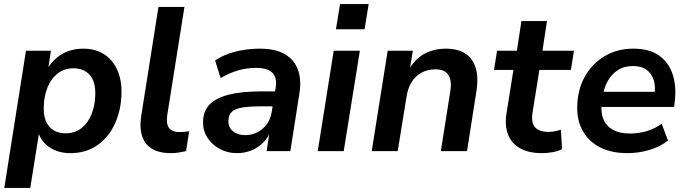

<svg xmlns="http://www.w3.org/2000/svg" viewBox="-20 -739 3359 939"><path d="M1 180 107 -491H229L215 -398H209Q228 -431 255 -454.5Q282 -478 315.5 -489.5Q349 -501 388 -501Q446 -501 488.5 -474Q531 -447 553.5 -397Q576 -347 574 -280Q572 -199 541.5 -133Q511 -67 455.5 -28.5Q400 10 324 10Q267 10 224.5 -17Q182 -44 166 -95H172L128 180ZM301 -87Q346 -87 378 -112Q410 -137 427.5 -180Q445 -223 446 -277Q448 -338 419.5 -371.5Q391 -405 339 -405Q295 -405 262.5 -380Q230 -355 212.5 -312Q195 -269 194 -215Q192 -154 220.5 -120.5Q249 -87 301 -87Z M816 10Q731 10 694 -37Q657 -84 671 -174L755 -705H882L798 -176Q794 -148 799 -129.5Q804 -111 819 -102Q834 -93 858 -93Q870 -93 881.5 -94.5Q893 -96 905 -97L890 0Q873 4 854.5 7Q836 10 816 10Z M1139 10Q1092 10 1054 -11Q1016 -32 994 -66.5Q972 -101 973 -144Q974 -196 1005 -228Q1036 -260 1098.5 -276Q1161 -292 1258 -292H1337L1326 -219H1262Q1203 -219 1167 -213.5Q1131 -208 1114.5 -193Q1098 -178 1097 -150Q1096 -116 1119.5 -97Q1143 -78 1179 -78Q1211 -78 1238.5 -92Q1266 -106 1285 -132Q1304 -158 1309 -193L1328 -309Q1336 -358 1312.5 -382.5Q1289 -407 1231 -407Q1188 -407 1145.5 -395Q1103 -383 1059 -357L1032 -443Q1059 -462 1094.5 -475Q1130 -488 1170 -494.5Q1210 -501 1250 -501Q1329 -501 1375 -473Q1421 -445 1438 -395.5Q1455 -346 1444 -280L1400 0H1284L1300 -104H1307Q1292 -66 1266 -40.5Q1240 -15 1207.5 -2.5Q1175 10 1139 10Z M1623 -596 1643 -719H1783L1763 -596ZM1534 0 1612 -491H1740L1661 0Z M1798 0 1876 -491H1999L1983 -392H1977Q2004 -446 2051.5 -473.5Q2099 -501 2161 -501Q2217 -501 2253.5 -478.5Q2290 -456 2305.5 -410Q2321 -364 2310 -293L2264 0H2136L2182 -291Q2188 -327 2182 -351Q2176 -375 2158.5 -387.5Q2141 -400 2109 -400Q2071 -400 2040.5 -383Q2010 -366 1992 -336Q1974 -306 1968 -264L1925 0Z M2631 10Q2565 10 2522.5 -14.5Q2480 -39 2464 -82.5Q2448 -126 2457 -184L2491 -397H2396L2411 -491H2508L2530 -636H2655L2633 -491H2787L2772 -397H2618L2585 -192Q2576 -139 2597 -116.5Q2618 -94 2662 -94Q2678 -94 2693.5 -97Q2709 -100 2723 -105L2729 -10Q2711 0 2683.5 5Q2656 10 2631 10Z M3049 10Q2970 10 2914.5 -18.5Q2859 -47 2830 -99Q2801 -151 2803 -220Q2805 -301 2840 -364Q2875 -427 2936.5 -464Q2998 -501 3077 -501Q3157 -501 3204.5 -466.5Q3252 -432 3270.5 -373Q3289 -314 3280 -243L3277 -216H2903L2913 -290H3198L3180 -274Q3187 -315 3177.5 -346.5Q3168 -378 3143 -397Q3118 -416 3076 -416Q3032 -416 3001.5 -396Q2971 -376 2953 -344Q2935 -312 2929 -275L2924 -246Q2916 -196 2929.5 -160Q2943 -124 2976.5 -105Q3010 -86 3060 -86Q3104 -86 3144 -98Q3184 -110 3216 -134L3247 -52Q3210 -22 3157 -6Q3104 10 3049 10Z"/></svg>

Font: Nunito Sans 11pt
Style: Bold Italic
Weight: 700
Italic angle: -9°
Version: Version 3.101;gftools[0.9.27]